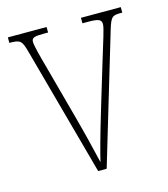

<svg xmlns="http://www.w3.org/2000/svg" viewBox="-87 -605 591 675"><g transform="rotate(-15 209.0 -268.0)"><path d="M60 -468 188 0H219L359 -468C373 -515 379 -516 412 -516H414V-536H269V-516H289C329 -516 338 -511 338 -494C338 -480 324 -439 301 -363L256 -214C227 -118 210 -55 204 -28C195 -68 174 -153 158 -211L105 -407C96 -439 84 -484 84 -498C84 -513 94 -516 130 -516H144V-536H3V-516C44 -516 48 -511 60 -468Z"/></g></svg>

Font: Noto Serif Devanagari ExtraCondensed Thin
Style: Regular
Weight: 100
Width: 2
Designer: Universal Thirst, Indian Type Foundry and the Monotype Design Team
Foundry: Monotype Imaging Inc.
Version: Version 2.004